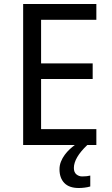

<svg xmlns="http://www.w3.org/2000/svg" viewBox="-20 -734 568 972"><path d="M467.8 0H97.2V-713.9H467.8V-633.8H188V-413.1H449.2V-334H188V-80.1H467.8ZM354 116.2Q354 138.2 366.7 148.7Q379.4 159.2 396 159.2Q408.2 159.2 419.2 158Q430.2 156.7 437 154.8V210Q424.3 213.9 408.7 215.8Q393.1 217.8 378.9 217.8Q330.1 217.8 305.7 192.4Q281.2 167 281.2 123Q281.2 102.5 288.6 84.2Q295.9 65.9 307.4 50.3Q318.8 34.7 332.5 22Q346.2 9.3 358.9 0H421.9Q354 64.9 354 116.2Z"/></svg>

Font: WenQuanYi Micro Hei
Style: Regular
Weight: 400
Foundry: Ascender Corporation
Version: Version 0.2.0-beta